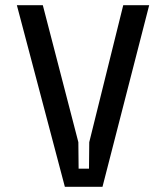

<svg xmlns="http://www.w3.org/2000/svg" viewBox="-20 -720 640 740"><path d="M145 -700 282 -172 283 -70H323L324 -172L455 -700H555L375 0H230L45 -700Z"/></svg>

Font: Fliege Mono Thin
Style: Regular
Weight: 100
Version: Version 0.020;Glyphs 3.3 (3306)